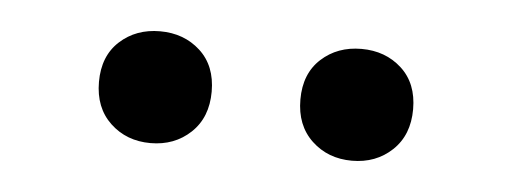

<svg xmlns="http://www.w3.org/2000/svg" viewBox="-26 -769 552 207"><g transform="rotate(5 250.0 -665.5)"><path d="M202 -666Q202 -638 184.5 -621.5Q167 -605 141 -605Q115 -605 97.5 -621.5Q80 -638 80 -666Q80 -694 97.5 -710Q115 -726 141 -726Q167 -726 184.5 -710Q202 -694 202 -666ZM420 -666Q420 -638 402.5 -621.5Q385 -605 359 -605Q333 -605 315.5 -621.5Q298 -638 298 -666Q298 -694 315.5 -710Q333 -726 359 -726Q385 -726 402.5 -710Q420 -694 420 -666Z"/></g></svg>

Font: Roboto Serif 20pt
Style: Regular
Weight: 400
Designer: Greg Gazdowicz
Foundry: Commercial Type
Version: Version 1.008